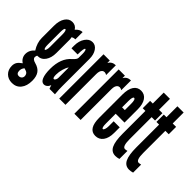

<svg xmlns="http://www.w3.org/2000/svg" viewBox="-137 -1081 1676 1676"><g transform="rotate(45 701.0 -243.0)"><path d="M101 196Q153 196 183.5 158.5Q214 121 214 56Q214 2.5 192 -28Q170 -58.5 123 -71Q83 -81.5 83 -105Q83 -118.5 89 -129H94Q138.5 -129 164.8 -166.8Q191 -204.5 191 -264V-429Q191 -442 187 -453Q198 -465 224 -465V-555Q190 -555 160.5 -520.5Q140 -555 99 -555Q58 -555 33 -517.2Q8 -479.5 8 -416V-267Q8 -206.5 45.5 -148.5Q5 -114.5 5 -66Q5 -43 16.5 -23.5Q28 -4 47 7Q17.5 27.5 6.2 46Q-5 64.5 -5 90Q-5 137.5 24.5 166.8Q54 196 101 196ZM99 -213Q93 -213 89.5 -226.2Q86 -239.5 86 -262V-417Q86 -467 99 -467Q106 -467 110 -453.5Q114 -440 114 -417V-262Q114 -241.5 109.8 -227.2Q105.5 -213 99 -213ZM102 111Q71 111 71 73Q71 47 89 27L113 35Q125 39 132 50Q139 61 139 74Q139 91 128.5 101Q118 111 102 111Z M307 8Q323 8 337 -3.2Q351 -14.5 357.5 -33H358.5Q359 -29.5 363.5 -17Q368 -4.5 370 0H437Q434 -31 433 -51.8Q432 -72.5 432 -95V-431Q432 -485.5 408.5 -520.2Q385 -555 348 -555Q308.5 -555 281.8 -516Q255 -477 255 -419V-386H331Q331 -468 345 -468Q350.5 -468 354.2 -455.2Q358 -442.5 358 -422V-370.5Q358 -352.5 326 -324Q250 -259.5 250 -127Q250 -62.5 264.8 -27.2Q279.5 8 307 8ZM336 -87Q322 -87 322 -128Q322 -162 332.5 -198Q343 -234 357 -251V-124Q357 -110 350.8 -98.5Q344.5 -87 336 -87Z M490 0H567V-380Q567 -421 586 -436.5Q605 -452 634 -435V-555Q589 -555 567 -517V-547H490Z M677 0H754V-380Q754 -421 773 -436.5Q792 -452 821 -435V-555Q776 -555 754 -517V-547H677Z M942 8Q988 8 1014.5 -28Q1041 -64 1041 -127V-196H966V-136Q966 -113.5 960.5 -97.2Q955 -81 947 -81Q932 -81 932 -136V-255H1041V-418Q1041 -483 1016.2 -519Q991.5 -555 947 -555Q903 -555 879 -518.5Q855 -482 855 -415V-130Q855 8 942 8ZM932 -334V-411Q932 -467.5 948 -467Q966 -466.5 966 -411V-334Z M1190 8Q1211.5 8 1234 1V-98Q1222.5 -95.5 1217.5 -94.8Q1212.5 -94 1207 -94Q1175 -94 1175 -184V-456H1217V-547H1175V-682H1098V-547H1065V-456H1098V-176Q1098 -79.5 1120 -35.8Q1142 8 1190 8Z M1359 8Q1380.5 8 1403 1V-98Q1391.5 -95.5 1386.5 -94.8Q1381.5 -94 1376 -94Q1344 -94 1344 -184V-456H1386V-547H1344V-682H1267V-547H1234V-456H1267V-176Q1267 -79.5 1289 -35.8Q1311 8 1359 8Z"/></g></svg>

Font: League Gothic Condensed
Style: Regular
Weight: 400
Width: 3
Designer: The League of Moveable Type
Version: Version 1.600; ttfautohint (v1.8.3)